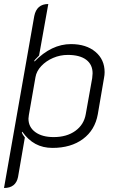

<svg xmlns="http://www.w3.org/2000/svg" viewBox="-25 -729 581 958"><path d="M146 -649Q158 -709 216 -709L170 -452Q166 -447 158 -439.5Q150 -432 146 -426L147 -422Q232 -509 329 -509Q405 -509 451 -470.5Q497 -432 497 -369Q497 -355 494 -340L463 -159Q449 -80 389 -35.5Q329 9 237 9Q189 9 152 -11Q115 -31 86 -72L84 -67Q88 -57 99 -43L65 154Q54 209 -5 209ZM403 -160 435 -339Q437 -355 437 -363Q437 -407 405 -431Q373 -455 313 -455Q275 -455 240 -440Q205 -425 181 -399.5Q157 -374 152 -344L119 -155Q117 -143 117 -137Q117 -95 151 -70Q185 -45 243 -45Q308 -45 351 -76Q394 -107 403 -160Z"/></svg>

Font: K2D ExtraLight
Style: Italic
Weight: 275
Italic angle: -10°
Designer: Katatrad Aksorn Co.,Ltd.
Foundry: Cadson Demak Co.,Ltd.
Version: Version 1.000; ttfautohint (v1.6)